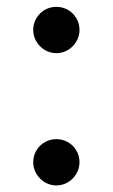

<svg xmlns="http://www.w3.org/2000/svg" viewBox="-20 -530 333 567"><path d="M146.5 -509.8C108.4 -509.8 78.1 -479.5 78.1 -441.4C78.1 -405.3 108.4 -373 146.5 -373C184.6 -373 214.8 -405.3 214.8 -441.4C214.8 -479.5 184.6 -509.8 146.5 -509.8ZM146.5 -119.1C108.4 -119.1 78.1 -88.9 78.1 -50.8C78.1 -14.6 108.4 17.6 146.5 17.6C184.6 17.6 214.8 -14.6 214.8 -50.8C214.8 -88.9 184.6 -119.1 146.5 -119.1Z"/></svg>

Font: Sen-gleads
Style: Regular
Weight: 400
Designer: Kosal Sen, Philatype
Foundry: Philatype
Version: Version 1.004; ttfautohint (v1.8.3)